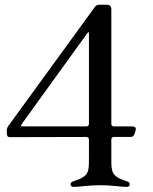

<svg xmlns="http://www.w3.org/2000/svg" viewBox="-20 -761 629 789"><path d="M345.5 -186.8V-109C345.2 -57.5 346.9 -37.3 286.9 -17.8C275.2 -14.2 269.9 -11.4 269.9 -3.6C269.9 2.1 273.1 7.1 283.4 7.1C305.4 7.1 338.4 0.4 391.7 0C444.6 0.4 477.6 7.1 499.6 7.1C509.9 7.1 513.1 2.5 513.1 -3.6C513.1 -11.4 507.8 -14.2 496.1 -17.8C436.1 -37.3 437.9 -57.5 437.5 -109V-186.8C437.9 -195 440.7 -197.8 448.9 -198.2H516.7C524.9 -198.5 528.8 -201.3 532 -208.8L535.9 -220.2C541.2 -236.2 537.3 -241.5 520.2 -241.5H448.9C440.7 -241.8 437.9 -244.7 437.5 -252.8V-721.6C437.5 -735.4 431.5 -741.5 417.6 -741.5H387.8C379.6 -741.1 374.6 -738.6 369.7 -732.2L13.8 -242.9C9.2 -236.2 7.8 -230.5 7.8 -222.3L8.5 -208.8C9.6 -200.6 12.4 -197.8 20.6 -197.4L334.2 -198.2C342.3 -197.8 345.2 -195 345.5 -186.8ZM68.9 -250.7 338.8 -624.6C343.8 -631 345.2 -630.7 345.5 -622.5V-252.8C345.2 -244.7 342.3 -241.8 334.2 -241.5H73.9C65.7 -241.8 64.6 -244 68.9 -250.7Z"/></svg>

Font: Margiela Serif Text
Style: Regular
Weight: 400
Designer: Andreas Faust, Stefan Endress
Version: Version 1.002;FEAKit 1.0